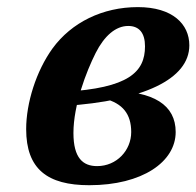

<svg xmlns="http://www.w3.org/2000/svg" viewBox="-20 -519 566 554"><path d="M237.5 15.4C390.8 15.4 486.9 -52.1 486.9 -138.1C486.9 -215.9 423.7 -256.3 298.3 -256.8L281.2 -234.4C334.3 -220.7 358.6 -189.6 358.6 -137.9C358.6 -85.3 316.9 -39.7 260.2 -39.7C219.6 -39.7 191.9 -62.7 191.9 -135.2C191.9 -216.1 229 -312.6 256.1 -366.3C281.2 -415.8 313.9 -444.1 350 -444.1C381.9 -444.1 398.4 -423.5 398.4 -385.4C398.4 -310.8 350.9 -264.9 165.4 -254.1V-213.2C393.4 -228.1 526.3 -290.5 526.3 -388.2C526.3 -449.3 478.1 -498.5 377.8 -498.5C276 -498.5 186.5 -454.4 131.6 -379.3C84.3 -313.8 55.5 -221.8 55.5 -146.4C55.5 -31.2 116.8 15.4 237.5 15.4Z"/></svg>

Font: Source Serif Variable
Style: Italic
Weight: 389
Italic angle: -12°
Designer: Frank Grießhammer
Foundry: Adobe Systems Incorporated
Version: Version 3.001;hotconv 1.0.111;makeotfexe 2.5.65597